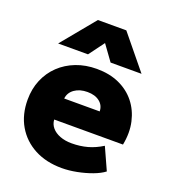

<svg xmlns="http://www.w3.org/2000/svg" viewBox="-142 -875 885 994"><g transform="rotate(20 301.0 -378.0)"><path d="M312 15Q226 15 161.5 -19.2Q97 -53.5 61.2 -114.8Q25.5 -176 25.5 -258Q25.5 -318 46.5 -367.8Q67.5 -417.5 105.5 -453.8Q143.5 -490 195.2 -510Q247 -530 309 -530Q378.5 -530 432.2 -505.8Q486 -481.5 521 -437.8Q556 -394 569.2 -335.5Q582.5 -277 569 -208H190Q191.5 -182.5 207.8 -163.5Q224 -144.5 252 -133.8Q280 -123 316.5 -123Q363 -123 403.5 -134.2Q444 -145.5 483 -170L538 -48.5Q514.5 -30.5 476.2 -16.2Q438 -2 394.5 6.5Q351 15 312 15ZM201.5 -328H397Q396.5 -361 371.2 -381Q346 -401 304 -401Q261.5 -401 233.2 -381Q205 -361 201.5 -328ZM74.5 -585 226.5 -769.5H383L534 -585H363.5L302 -670L239 -585Z"/></g></svg>

Font: Geologica ExtraBold
Style: Regular
Weight: 800
Designer: Sindre Bremnes, Frode Helland
Foundry: Monokrom Skriftforlag AS
Version: Version 1.010;gftools[0.9.28]